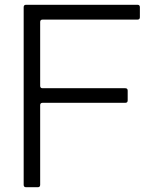

<svg xmlns="http://www.w3.org/2000/svg" viewBox="-20 -783 634 803"><path d="M89 0Q79 0 79 -10V-753Q79 -763 89 -763H555Q565 -763 565 -753V-711Q565 -701 555 -701H158Q148 -701 148 -691V-424Q148 -414 158 -414H504Q514 -414 514 -404V-363Q514 -353 504 -353H158Q148 -353 148 -343V-10Q148 0 138 0Z"/></svg>

Font: Open Sauce Two Light
Style: Regular
Weight: 300
Designer: Alfredo Marco Pradil
Foundry: Creative Sauce Fz LLC
Version: Version 1.477